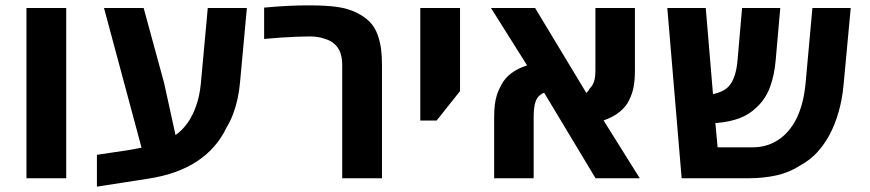

<svg xmlns="http://www.w3.org/2000/svg" viewBox="-20 -661 3228 712"><path d="M78.1 0V-631.3H225.6V0Z M339.4 31.2V-86.9L454.1 -104Q466.8 -106.4 479.5 -108.6Q492.2 -110.8 504.9 -113.3L365.7 -631.3H512.7L588.4 -354L630.9 -160.2Q656.2 -177.7 675.5 -205.1Q694.8 -232.4 707.5 -268.8Q720.2 -305.2 724.6 -349.1L750.5 -631.3H895.5L870.1 -355.5Q867.2 -322.8 860.6 -293Q854 -263.2 844 -237.1Q834 -210.9 820.3 -188.5Q783.7 -111.3 711.7 -63.5Q639.6 -15.6 533.2 1Q482.9 8.8 434.3 16.4Q385.7 23.9 339.4 31.2Z M1249 0V-419.4Q1249 -461.4 1231.9 -485.1Q1214.8 -508.8 1181.2 -518.1Q1170.4 -522 1157 -523.9Q1143.6 -525.9 1127.9 -525.9Q1106 -525.9 1077.9 -524.7Q1049.8 -523.4 1019.5 -521.5Q989.3 -519.5 959.5 -516.6V-632.8Q1006.8 -637.2 1047.9 -639.2Q1088.9 -641.1 1123.5 -641.1Q1192.9 -641.1 1232.4 -635Q1272 -628.9 1301.8 -614.3Q1331.5 -599.6 1350.8 -580.3Q1370.1 -561 1380.9 -530.8Q1389.6 -505.4 1393.1 -479.7Q1396.5 -454.1 1396.5 -419.4V0Z M1538.6 -213.9V-631.3H1686V-323.2L1599.1 -213.9Z M1812.5 0V-226.6Q1812.5 -250.5 1814.7 -270.5Q1816.9 -290.5 1822.8 -309.1Q1828.6 -327.6 1839.4 -346.7Q1852.1 -371.1 1875.7 -389.2Q1899.4 -407.2 1934.6 -418.5L1800.8 -631.3H1964.4L2154.3 -316.4Q2158.2 -319.8 2161.4 -324Q2164.6 -328.1 2167 -333Q2178.2 -343.8 2183.1 -359.4Q2188 -375 2188 -400.4V-631.3H2334.5V-401.4Q2334.5 -366.7 2330.1 -341.1Q2325.7 -315.4 2313 -289.6Q2301.8 -265.6 2277.8 -246.1Q2253.9 -226.6 2218.3 -214.4L2352.5 0H2188.5L1998 -316.9Q1989.7 -314.5 1980.5 -306.6Q1971.2 -298.8 1965.8 -283.2Q1959 -263.2 1959 -227.5V0Z M2507.8 0 2454.6 -631.3H2597.2L2624 -312Q2640.1 -314.9 2656.7 -322.5Q2673.3 -330.1 2684.1 -342.8Q2696.8 -357.4 2704.6 -381.6Q2712.4 -405.8 2714.8 -435.1L2731.9 -631.3H2873.5L2856.4 -437Q2851.6 -381.3 2835.2 -337.4Q2818.8 -293.5 2785.6 -262.7Q2757.8 -235.8 2721.7 -222.4Q2685.5 -209 2639.2 -205.1Q2637.7 -205.1 2636 -205.1Q2634.3 -205.1 2632.8 -205.1L2641.1 -114.7H2772Q2822.8 -114.7 2864.3 -141.1Q2905.8 -167.5 2932.6 -219.2Q2960 -273.9 2967.3 -351.6L2992.7 -631.3H3134.8L3108.4 -348.1Q3103.5 -293 3089.8 -245.6Q3076.2 -198.2 3055.7 -160.2Q3036.1 -124 3010 -95.7Q2983.9 -67.4 2948.2 -47.9Q2906.7 -21 2858.6 -10.5Q2810.5 0 2756.3 0Z"/></svg>

Font: Wonky
Style: Regular
Weight: 400
Designer: Monotype Design Team
Foundry: Monotype Imaging Inc.
Version: Version 3.000